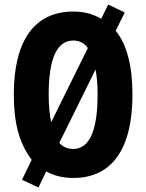

<svg xmlns="http://www.w3.org/2000/svg" viewBox="-20 -776 646 848"><path d="M565 -358C565 -483 541 -579 491 -640L531 -721L458 -756L427 -693C392 -714 351 -725 304 -725C133 -725 41 -598 41 -359C41 -239 62 -147 120 -70L77 18L150 52L184 -19C218 0 258 10 304 10C474 10 565 -118 565 -358ZM195 -358C195 -517 231 -597 304 -597C330 -597 352 -586 368 -564L206 -236C199 -269 195 -309 195 -358ZM411 -358C411 -199 375 -118 303 -118C279 -118 258 -127 242 -145L402 -469C408 -437 411 -401 411 -358Z"/></svg>

Font: Noto Sans Khmer UI ExtraCondensed ExtraBold
Style: Regular
Weight: 800
Width: 2
Designer: Danh Hong and the Monotype Design Team
Foundry: Monotype Imaging Inc.
Version: Version 2.002